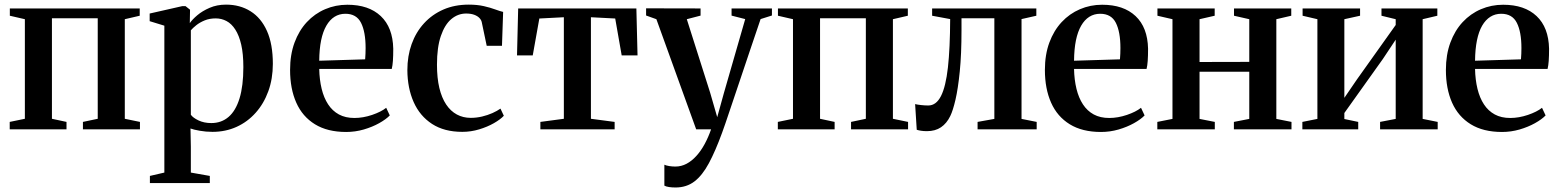

<svg xmlns="http://www.w3.org/2000/svg" viewBox="-20 -559 6738 830"><path d="M22 0V-32L87.5 -45.5V-476L22.5 -491V-522.5H584V-491L519.5 -476V-45.5L585 -32V0H338.5V-32L402.5 -45.5V-480H204.5V-45.5L267.5 -32V0Z M628 232.5V201.5L690.5 187V-448L627 -467.5V-500.5L768 -532.5H782L801.5 -517L800.5 -459Q811 -474.5 832.8 -493Q854.5 -511.5 886.2 -525.2Q918 -539 957 -539Q1017.5 -539 1063.2 -510.2Q1109 -481.5 1134.2 -424.8Q1159.5 -368 1159.5 -283Q1159.5 -218.5 1140 -164.8Q1120.5 -111 1085.2 -71.5Q1050 -32 1002.5 -10.5Q955 11 898.5 11Q870 11 843.2 6.2Q816.5 1.5 803.5 -3.5L805 75.5V187L887 201.5V232.5ZM893.5 -27Q937 -27 968 -53.5Q999 -80 1015.5 -133.8Q1032 -187.5 1032 -269Q1032 -326 1022.8 -366Q1013.5 -406 997.2 -431.2Q981 -456.5 959.2 -468Q937.5 -479.5 912.5 -479.5Q886 -479.5 864.8 -470.8Q843.5 -462 828.5 -450Q813.5 -438 805 -428V-63Q814 -50 838 -38.5Q862 -27 893.5 -27Z M1476.5 11.5Q1395.5 11.5 1341.5 -21.8Q1287.5 -55 1260.8 -115.2Q1234 -175.5 1234 -256.5Q1234 -322.5 1253.2 -374.8Q1272.5 -427 1306.5 -463.5Q1340.5 -500 1385.5 -519.2Q1430.5 -538.5 1481.5 -538.5Q1574 -538.5 1626 -489.5Q1678 -440.5 1680 -348.5Q1680 -317 1678.5 -296Q1677 -275 1673.5 -261H1360Q1361 -214 1370.5 -175Q1380 -136 1398.5 -107.8Q1417 -79.5 1445.2 -64.2Q1473.5 -49 1512 -49Q1549.5 -49 1588.5 -62.2Q1627.5 -75.5 1649.5 -93L1665 -60Q1648.5 -43 1619 -26.5Q1589.5 -10 1552.5 0.8Q1515.5 11.5 1476.5 11.5ZM1360 -296.5 1558.5 -302.5Q1559.5 -315 1560 -327.2Q1560.5 -339.5 1560.5 -351.5Q1560.5 -421 1540.8 -460.2Q1521 -499.5 1473 -499.5Q1447 -499.5 1426.2 -486.5Q1405.5 -473.5 1390.8 -448Q1376 -422.5 1368.2 -384.8Q1360.5 -347 1360 -296.5Z M1978.5 11Q1900.5 11 1847.8 -23.2Q1795 -57.5 1768.2 -117.8Q1741.5 -178 1741 -255.5Q1741 -317 1759.5 -368.5Q1778 -420 1813 -458.2Q1848 -496.5 1896.8 -517.8Q1945.5 -539 2006.5 -539Q2043 -539 2071.5 -532.5Q2100 -526 2120.8 -518.2Q2141.5 -510.5 2155 -507.5L2150 -361H2084L2062.5 -463.5Q2060.5 -473 2052.2 -481.5Q2044 -490 2029.8 -495.2Q2015.5 -500.5 1995 -500.5Q1959.5 -500.5 1931 -476.5Q1902.5 -452.5 1885.8 -403.5Q1869 -354.5 1869 -279.5Q1869 -222 1879.2 -179Q1889.5 -136 1908.8 -107.2Q1928 -78.5 1955 -64Q1982 -49.5 2015 -49.5Q2039.5 -49.5 2063.8 -55.2Q2088 -61 2108.8 -70.2Q2129.5 -79.5 2143.5 -89.5L2158 -58.5Q2143 -42.5 2115 -26.5Q2087 -10.5 2051.5 0.2Q2016 11 1978.5 11Z M2316 0V-32L2417.5 -45.5V-484.5L2311.5 -479L2283 -319.5H2215L2220 -522.5H2731L2736 -319.5H2667.5L2639.5 -479L2534.5 -484.5V-45.5L2637 -32V0Z M2900.5 251.5Q2884.5 251.5 2871.8 249.5Q2859 247.5 2852 243.5V153Q2859 156.5 2872.5 158.8Q2886 161 2899.5 161Q2925 161 2947.8 149Q2970.5 137 2990.2 115.2Q3010 93.5 3026 64Q3042 34.5 3054 0H2989.5L2817.5 -476L2773 -492V-523L3008.5 -522.5V-491.5L2949 -476L3050 -158L3080.5 -52.5L3109 -155.5L3201.5 -476.5L3142.5 -491.5V-522.5H3317V-492L3268 -476.5Q3245 -409 3222.5 -342.2Q3200 -275.5 3179.8 -215.2Q3159.5 -155 3143.2 -106.5Q3127 -58 3116 -26Q3105 6 3101.5 15Q3072.5 94.5 3044.2 147Q3016 199.5 2981.8 225.5Q2947.5 251.5 2900.5 251.5Z M3342.5 0V-32L3408 -45.5V-476L3343 -491V-522.5H3904.5V-491L3840 -476V-45.5L3905.5 -32V0H3659V-32L3723 -45.5V-480H3525V-45.5L3588 -32V0Z M3987 8Q3972.5 8 3961.5 6.2Q3950.5 4.5 3943 2L3936 -109Q3946 -106.5 3962 -104.8Q3978 -103 3993 -103Q4027 -103 4047.8 -143.8Q4068.5 -184.5 4077.8 -267.5Q4087 -350.5 4087.5 -476.5L4009.5 -491V-522.5H4460V-491L4396 -476.5V-45L4461.5 -32V0H4206V-32L4278.5 -45V-480H4136.5V-428.5Q4136.5 -324.5 4129 -250Q4121.5 -175.5 4110.5 -128.2Q4099.5 -81 4088 -57.5Q4072.5 -25.5 4047.8 -8.8Q4023 8 3987 8Z M4739.5 11.5Q4658.5 11.5 4604.5 -21.8Q4550.5 -55 4523.8 -115.2Q4497 -175.5 4497 -256.5Q4497 -322.5 4516.2 -374.8Q4535.5 -427 4569.5 -463.5Q4603.5 -500 4648.5 -519.2Q4693.5 -538.5 4744.5 -538.5Q4837 -538.5 4889 -489.5Q4941 -440.5 4943 -348.5Q4943 -317 4941.5 -296Q4940 -275 4936.5 -261H4623Q4624 -214 4633.5 -175Q4643 -136 4661.5 -107.8Q4680 -79.5 4708.2 -64.2Q4736.5 -49 4775 -49Q4812.5 -49 4851.5 -62.2Q4890.5 -75.5 4912.5 -93L4928 -60Q4911.5 -43 4882 -26.5Q4852.5 -10 4815.5 0.8Q4778.5 11.5 4739.5 11.5ZM4623 -296.5 4821.5 -302.5Q4822.5 -315 4823 -327.2Q4823.5 -339.5 4823.5 -351.5Q4823.5 -421 4803.8 -460.2Q4784 -499.5 4736 -499.5Q4710 -499.5 4689.2 -486.5Q4668.5 -473.5 4653.8 -448Q4639 -422.5 4631.2 -384.8Q4623.5 -347 4623 -296.5Z M4983 0V-32L5048.5 -45V-476L4983.5 -491V-522.5H5231V-491L5165.5 -476V-291L5380.5 -291.5V-476L5314.5 -491V-522.5H5562V-491L5497.5 -476V-45L5563 -32V0H5314V-32L5380.5 -45V-249H5165.5V-45L5231.5 -32V0Z M5610 0V-32L5675 -45V-476L5611 -491V-522.5H5859.5V-491L5791.5 -476V-136L5845.5 -215L6013.5 -451V-476L5952 -491V-522.5H6193.5V-491L6130 -476V-45L6195 -32V0H5946V-32L6013.5 -45V-387.5L5958 -304L5791.5 -70.5V-44.5L5851.5 -32V0Z M6473 11.5Q6392 11.5 6338 -21.8Q6284 -55 6257.2 -115.2Q6230.5 -175.5 6230.5 -256.5Q6230.5 -322.5 6249.8 -374.8Q6269 -427 6303 -463.5Q6337 -500 6382 -519.2Q6427 -538.5 6478 -538.5Q6570.5 -538.5 6622.5 -489.5Q6674.5 -440.5 6676.5 -348.5Q6676.5 -317 6675 -296Q6673.5 -275 6670 -261H6356.5Q6357.5 -214 6367 -175Q6376.5 -136 6395 -107.8Q6413.5 -79.5 6441.8 -64.2Q6470 -49 6508.5 -49Q6546 -49 6585 -62.2Q6624 -75.5 6646 -93L6661.5 -60Q6645 -43 6615.5 -26.5Q6586 -10 6549 0.8Q6512 11.5 6473 11.5ZM6356.5 -296.5 6555 -302.5Q6556 -315 6556.5 -327.2Q6557 -339.5 6557 -351.5Q6557 -421 6537.2 -460.2Q6517.5 -499.5 6469.5 -499.5Q6443.5 -499.5 6422.8 -486.5Q6402 -473.5 6387.2 -448Q6372.5 -422.5 6364.8 -384.8Q6357 -347 6356.5 -296.5Z"/></svg>

Font: Merriweather 96pt SemiBold
Style: Regular
Weight: 600
Version: Version 2.100